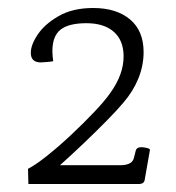

<svg xmlns="http://www.w3.org/2000/svg" viewBox="-20 -890 440 480"><path d="M51 -430 50 -468Q68 -477 97 -500Q126 -523 157.5 -552.5Q189 -582 216 -610.5Q243 -639 256 -658Q289 -704 289 -749Q289 -789 264.5 -810.5Q240 -832 196 -832Q152 -832 131.5 -816Q111 -800 111 -762Q111 -757 111.5 -750.5Q112 -744 113 -737Q110 -736 97.5 -735Q85 -734 82 -734Q57 -734 57 -758Q57 -778 74.5 -804Q92 -830 127 -850Q162 -870 213 -870Q271 -870 305 -841.5Q339 -813 339 -760Q339 -726 326 -694Q313 -662 289 -634Q275 -617 248 -589.5Q221 -562 189.5 -532Q158 -502 130 -477H281Q311 -477 315 -496L319 -512Q321 -522 333 -522Q338 -522 345.5 -520.5Q353 -519 355 -516L342 -442Q341 -430 327 -430Z"/></svg>

Font: Gowun Batang
Style: Regular
Weight: 400
Designer: Yanghee Ryu
Foundry: Yanghee Ryu
Version: Version 2.000